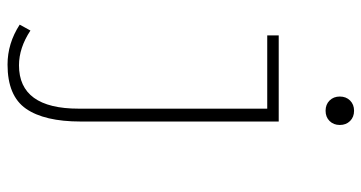

<svg xmlns="http://www.w3.org/2000/svg" viewBox="-258 -520 1015 540"><g transform="rotate(90 250.0 -250.5)"><path d="M162.1 236.3Q102.5 236.3 49.8 202.1L66.4 171.9Q115.2 204.1 164.1 204.1Q286.1 204.1 286.1 36.1V-494.1H80.1V-526.4H322.3V30.3Q322.3 132.8 286.1 184.6Q250 236.3 162.1 236.3ZM320.8 -669.4Q309.6 -658.2 292 -658.2Q274.4 -658.2 263.2 -669.4Q252 -680.7 252 -698.2Q252 -715.8 263.2 -727.1Q274.4 -738.3 292 -738.3Q309.6 -738.3 320.8 -727.1Q332 -715.8 332 -698.2Q332 -680.7 320.8 -669.4Z"/></g></svg>

Font: Gen Shin Gothic Monospace ExtraLight
Style: Regular
Weight: 200
Designer: [Source Han Sans]
Ryoko NISHIZUKA  (kana & ideographs); Paul D. Hunt (Latin, Greek & Cyrillic); Wenlong ZHANG  (bopomofo
Version: Version 1.002.20150607